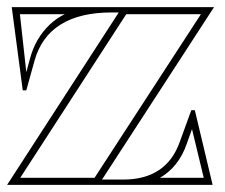

<svg xmlns="http://www.w3.org/2000/svg" viewBox="-20 -520 632 540"><path d="M0 0 314 -485H294Q205 -485 150.5 -451Q96 -417 77 -349L54 -266H44L13 -500H582L267 -15H327Q387 -15 427 -41.5Q467 -68 486 -122L518 -210H528L578 0ZM54 -317 64 -354Q72 -384 86 -408Q100 -432 119.5 -450.5Q139 -469 162 -480H36ZM37 -20H246L545 -480H335ZM430 -20H553L520 -157L505 -115Q494 -83 475 -59Q456 -35 430 -20Z"/></svg>

Font: Kalnia Glaze Thin
Style: Regular
Weight: 100
Version: Version 1.110